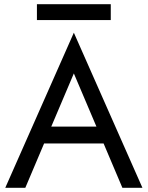

<svg xmlns="http://www.w3.org/2000/svg" viewBox="-20 -890 700 910"><path d="M155 -795H505V-870H155ZM5 0H100L189 -210H471L560 0H655L330 -735ZM330 -542 437 -290H223Z"/></svg>

Font: Jost
Style: Regular
Weight: 400
Version: Version 3.710